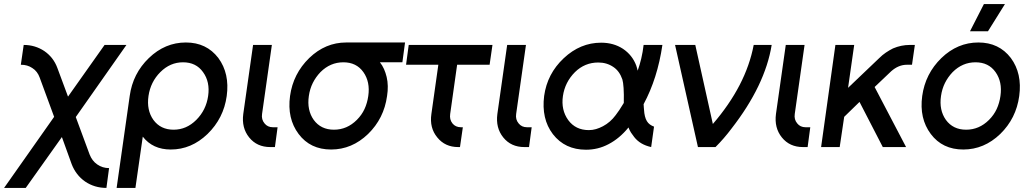

<svg xmlns="http://www.w3.org/2000/svg" viewBox="-30 -720 5013 940"><path d="M86 -500 72 -403Q89 -403 102.5 -399Q116 -395 128 -387Q141 -379 150 -367Q159 -355 164 -341L235 -148L-10 200H96L273 -49L321 84Q331 110 347.5 131.5Q364 153 387 169Q433 200 491 200L504 103Q488 103 473.5 98.5Q459 94 446 85Q433 76 424 64Q415 52 409 37L341 -147L589 -500H482L303 -247L251 -387Q232 -439 187 -470Q142 -500 86 -500Z M866 -415Q930 -415 964 -367Q999 -319 989 -250Q979 -181 931 -133Q883 -85 820 -85Q756 -85 721 -133Q687 -181 697 -250Q707 -319 755 -367Q803 -415 866 -415ZM880 -512Q778 -512 699 -436Q620 -360 605 -250L541 200H633L669 -51Q718 12 806 12Q907 12 986 -64Q1065 -141 1080 -250Q1095 -360 1039 -436Q981 -512 880 -512Z M1209 -500 1161 -162Q1152 -94 1190 -47Q1228 0 1293 0H1316L1329 -97H1306Q1280 -97 1265 -116Q1249 -135 1253 -162L1301 -500Z M1665 -512Q1563 -512 1484 -436Q1405 -359 1390 -250Q1375 -140 1432 -64Q1489 12 1591 12Q1693 12 1772 -64Q1850 -140 1865 -250Q1869 -275 1868.5 -298.5Q1868 -322 1863 -343Q1858 -364 1850 -382Q1842 -400 1830 -415H1940L1953 -512ZM1651 -415Q1715 -415 1749 -367Q1783 -319 1773 -250Q1768 -215 1754.5 -186Q1741 -157 1717 -133Q1669 -85 1605 -85Q1541 -85 1506 -133Q1472 -181 1482 -250Q1487 -285 1501.5 -314Q1516 -343 1539 -367Q1587 -415 1651 -415Z M1971 -500 1958 -403H2116L2082 -162Q2072 -94 2111 -47Q2149 0 2213 0H2222L2236 -97H2227Q2200 -97 2185 -116Q2170 -135 2174 -162L2208 -403H2367L2381 -500Z M2453 -500 2405 -162Q2396 -94 2434 -47Q2472 0 2537 0H2560L2573 -97H2550Q2524 -97 2509 -116Q2493 -135 2497 -162L2545 -500Z M2913 -511Q2811 -511 2730 -435Q2649 -359 2634 -250Q2627 -195 2637.5 -148Q2648 -101 2677 -63Q2736 13 2839 13Q2898 13 2949 -14Q2976 -28 3000.5 -48.5Q3025 -69 3047 -96Q3052 -82 3059.5 -70.5Q3067 -59 3075 -49Q3090 -30 3110.5 -18Q3131 -6 3158 0L3172 -100Q3161 -104 3152 -110.5Q3143 -117 3137 -127Q3131 -137 3127.5 -151Q3124 -165 3123 -183Q3123 -188 3122 -194.5Q3121 -201 3121 -210Q3155 -273 3178 -345.5Q3201 -418 3213 -500H3121Q3117 -465 3109.5 -433.5Q3102 -402 3092 -374Q3090 -381 3088.5 -387.5Q3087 -394 3085 -399Q3066 -450 3020 -481Q2974 -511 2913 -511ZM2899 -414Q2941 -414 2973 -392Q3003 -372 3017 -331Q3021 -318 3023 -289Q3025 -260 3024 -216Q3012 -196 3002 -181Q2992 -166 2984 -156Q2958 -121 2922 -102Q2905 -93 2888 -88Q2871 -83 2853 -83Q2788 -83 2752 -132Q2716 -182 2726 -250Q2736 -318 2785 -367Q2833 -414 2899 -414Z M3275 -500 3387 0H3473Q3494 -21 3513.5 -43.5Q3533 -66 3551 -90Q3716 -302 3748 -500H3660Q3641 -400 3591 -303.5Q3541 -207 3460 -113L3374 -500Z M3817 -500 3769 -162Q3760 -94 3798 -47Q3836 0 3901 0H3924L3937 -97H3914Q3888 -97 3873 -116Q3857 -135 3861 -162L3909 -500Z M4060 -500 3990 0H4081L4103 -148L4178 -221L4292 0H4406L4252 -294L4333 -371Q4369 -403 4410 -403H4435L4449 -500H4424Q4382 -500 4342 -483Q4324 -474 4307 -462.5Q4290 -451 4275 -436L4122 -290L4152 -500Z M4760 -512Q4658 -512 4579 -436Q4500 -359 4485 -250Q4470 -140 4527 -64Q4584 12 4686 12Q4788 12 4867 -64Q4945 -140 4960 -250Q4975 -360 4919 -436Q4861 -512 4760 -512ZM4746 -415Q4810 -415 4844 -367Q4878 -319 4868 -250Q4863 -215 4849.5 -186Q4836 -157 4812 -133Q4764 -85 4700 -85Q4636 -85 4601 -133Q4567 -181 4577 -250Q4582 -285 4596.5 -314Q4611 -343 4634 -367Q4682 -415 4746 -415ZM4719 -567H4807L4890 -700H4787Z"/></svg>

Font: Unageo
Style: Medium-Italic
Weight: 500
Designer: Richard Sepsi
Foundry: Richard Sepsi
Version: Version 2.000